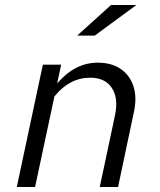

<svg xmlns="http://www.w3.org/2000/svg" viewBox="-20 -746 640 766"><path d="M47 0 151 -488H224L208 -413Q243 -454 283.5 -475Q324 -496 370 -496Q425 -496 461.5 -471Q498 -446 512.5 -401.5Q527 -357 514 -298L451 0H378L439 -287Q453 -355 426 -395.5Q399 -436 340 -436Q257 -436 197 -361L120 0ZM288 -604 423 -726H524L358 -604Z"/></svg>

Font: Red Hat Mono
Style: Italic
Weight: 400
Italic angle: -12°
Monospace: yes
Designer: Pentagram, MCKL
Foundry: MCKL
Version: Version 1.030